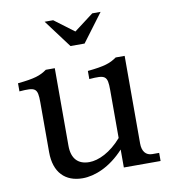

<svg xmlns="http://www.w3.org/2000/svg" viewBox="-83 -797 795 885"><g transform="rotate(-10 315.0 -354.5)"><path d="M194 -143V-506H152C121 -484 94 -475 15 -467V-429C91 -435 101 -430 101 -363V-129C101 -34 152 16 233 16C290 16 363 -13 428 -84V0H600V-38H568C538 -38 521 -59 521 -96V-506H479C448 -484 421 -475 342 -467V-429C418 -435 428 -430 428 -363V-138C377 -79 319 -52 276 -52C223 -52 194 -83 194 -143ZM185 -725 283 -594H349L447 -725H408L317 -656L225 -725Z"/></g></svg>

Font: LT Superior Serif Medium
Style: Regular
Weight: 500
Designer: Daniel Lyons
Foundry: LyonsType
Version: Version 2.120;FEAKit 1.0